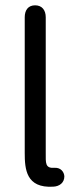

<svg xmlns="http://www.w3.org/2000/svg" viewBox="-20 -697 292 722"><path d="M222 -34C221 -50 209 -67 186 -66C149 -63 152 -84 152 -123V-632C152 -659 138 -677 112 -677C86 -677 73 -659 73 -632V-122C73 -61 78 11 180 5C204 4 222 -10 222 -34Z"/></svg>

Font: SN Pro Book
Style: Regular
Weight: 350
Designer: Tobias Whetton
Foundry: Supernotes
Version: Version 1.003;Glyphs 3.3 (3324)